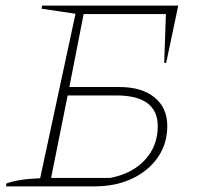

<svg xmlns="http://www.w3.org/2000/svg" viewBox="-20 -664 707 684"><path d="M2 0V-10Q44 -26 123 -29L249 -615L128 -633L130 -644H615L572 -440H565L571 -614H278L227 -354H405Q485 -354 530.5 -317Q576 -280 576 -215Q576 -153 543 -104.5Q510 -56 451.5 -28Q393 0 316 0ZM162 -30H372Q451 -45 496.5 -94.5Q542 -144 542 -214Q542 -324 394 -324H221Z"/></svg>

Font: Piazzolla Thin
Style: Italic
Weight: 100
Italic angle: -11.3°
Designer: Juan Pablo del Peral
Foundry: Huerta Tipografica
Version: Version 1.330